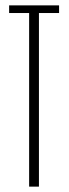

<svg xmlns="http://www.w3.org/2000/svg" viewBox="-20 -695 256 715"><path d="M88.5 0H125V-646.5H200V-675H14V-646.5H88.5Z"/></svg>

Font: Anybody ExtraCondensed ExtraLight
Style: Regular
Weight: 250
Width: 2
Version: Version 1.113;gftools[0.9.25]